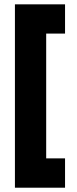

<svg xmlns="http://www.w3.org/2000/svg" viewBox="-20 -771 355 885"><path d="M279.8 -751V-616.2H192.9V-41H279.8V94.2H48.8V-751Z"/></svg>

Font: D-DIN-PRO Heavy
Style: Bold
Weight: 900
Designer: Charles Nix
Foundry: CyberFei
Version: Version 1.000;hotconv 1.0.109;makeotfexe 2.5.65596